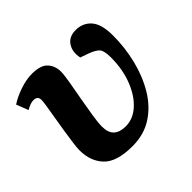

<svg xmlns="http://www.w3.org/2000/svg" viewBox="-135 -680 847 847"><g transform="rotate(-45 289.0 -256.0)"><path d="M246 14Q149 14 108.5 -28Q68 -70 68 -139Q68 -154 72 -183.5Q76 -213 81.5 -248.5Q87 -284 93 -318.5Q99 -353 103 -379Q107 -405 107 -414Q107 -439 81 -439Q61 -439 35 -423L13 -479Q41 -498 82 -512Q123 -526 158 -526Q213 -526 234.5 -501.5Q256 -477 256 -443Q256 -422 249 -382Q242 -342 233.5 -295.5Q225 -249 218.5 -207.5Q212 -166 212 -143Q212 -104 231.5 -86.5Q251 -69 287 -69Q333 -69 371 -103Q409 -137 432.5 -196.5Q456 -256 456 -331Q456 -372 444 -386Q432 -400 397 -413L360 -426Q351 -467 370 -496.5Q389 -526 431 -526Q476 -526 503.5 -494.5Q531 -463 531 -392Q531 -318 513.5 -246Q496 -174 461 -115Q426 -56 372.5 -21Q319 14 246 14Z"/></g></svg>

Font: Literata 12pt
Style: Bold Italic
Weight: 700
Italic angle: -2°
Designer: Latin by Veronika Burian and Jose Scaglione. Greek by Irene Vlachou. Cyrillic by Vera Evstafieva
Foundry: TypeTogether
Version: Version 3.002